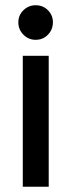

<svg xmlns="http://www.w3.org/2000/svg" viewBox="-20 -713 272 733"><path d="M116 -561Q89 -561 69.5 -580.5Q50 -600 50 -628Q50 -655 69.5 -674Q89 -693 116 -693Q144 -693 163 -674Q182 -655 182 -628Q182 -600 163 -580.5Q144 -561 116 -561ZM166 0H67V-500H166Z"/></svg>

Font: Kulim Park SemiBold
Style: Regular
Weight: 600
Designer: Noponies / Dale Sattler
Foundry: Noponies
Version: Version 1.000; ttfautohint (v1.8.3)